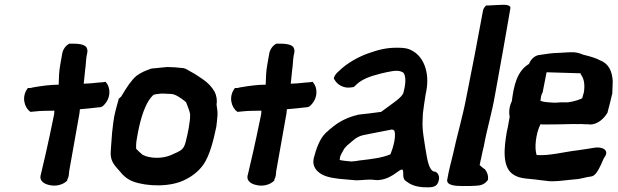

<svg xmlns="http://www.w3.org/2000/svg" viewBox="-20 -767 2589 805"><path d="M97 -398C68 -361 83 -316 106 -299L109 -298L129 -300C154 -303 179 -302 208 -303L207 -288C178 -146 165 -94 151 -34L150 -31C145 -8 166 5 188 9C212 15 243 9 261 -9L262 -11V-13C270 -28 269 -41 270 -49C282 -115 292 -173 313 -291L315 -309C340 -311 369 -314 394 -317C397 -317 404 -317 411 -322C448 -355 443 -401 425 -421L423 -424C419 -423 403 -421 395 -421H394C371 -418 353 -417 331 -416C333 -435 335 -455 337 -474C340 -491 340 -514 343 -532L344 -537C345 -543 350 -555 343 -567V-568C335 -580 313 -585 274 -584H271C256 -577 244 -560 241 -543L233 -498C227 -466 227 -440 226 -412C192 -412 156 -407 121 -401L107 -398ZM410 -323 413 -326 411 -325C410 -324 411 -324 410 -323Z M459 -279C456 -263 454 -246 452 -228L450 -211L445 -144C445 -137 444 -131 444 -123C444 -87 465 -69 483 -48C496 -31 514 -15 538 -6C595 15 696 19 759 -15C791 -31 816 -53 832 -76L833 -77C859 -115 875 -177 887 -236C889 -249 890 -265 892 -285C893 -298 890 -312 888 -328C891 -347 888 -366 880 -382C868 -403 852 -420 830 -435C818 -443 795 -459 777 -468H776V-469C769 -471 761 -481 743 -482C725 -484 702 -486 682 -486H681C665 -484 654 -484 631 -481C626 -481 617 -480 612 -479H611V-478C590 -471 571 -463 552 -449C530 -430 511 -401 488 -362L477 -352V-349C472 -331 465 -308 459 -279ZM554 -187C557 -203 559 -218 563 -234C578 -301 598 -345 621 -367L625 -370C628 -371 635 -372 641 -373H642C656 -376 677 -374 698 -373C715 -373 739 -355 755 -343V-342H756C758 -341 759 -340 760 -339C766 -323 775 -302 777 -289C778 -273 775 -252 771 -229C767 -208 763 -189 758 -170C749 -137 737 -135 695 -116C659 -101 608 -102 578 -118C572 -123 559 -134 551 -143C550 -156 551 -172 554 -187Z M965 -398C936 -361 951 -316 974 -299L977 -298L997 -300C1022 -303 1047 -302 1076 -303L1075 -288C1046 -146 1033 -94 1019 -34L1018 -31C1013 -8 1034 5 1056 9C1080 15 1111 9 1129 -9L1130 -11V-13C1138 -28 1137 -41 1138 -49C1150 -115 1160 -173 1181 -291L1183 -309C1208 -311 1237 -314 1262 -317C1265 -317 1272 -317 1279 -322C1316 -355 1311 -401 1293 -421L1291 -424C1287 -423 1271 -421 1263 -421H1262C1239 -418 1221 -417 1199 -416C1201 -435 1203 -455 1205 -474C1208 -491 1208 -514 1211 -532L1212 -537C1213 -543 1218 -555 1211 -567V-568C1203 -580 1181 -585 1142 -584H1139C1124 -577 1112 -560 1109 -543L1101 -498C1095 -466 1095 -440 1094 -412C1060 -412 1024 -407 989 -401L975 -398ZM1278 -323 1281 -326 1279 -325C1278 -324 1279 -324 1278 -323Z M1295 -101C1292 -86 1294 -72 1303 -59C1324 -29 1362 -22 1404 -17H1405L1473 -11C1498 -11 1526 -16 1546 -13C1553 -12 1560 -12 1566 -12H1567C1632 -17 1663 -73 1670 -51C1672 -42 1666 -16 1683 -7C1700 6 1718 15 1754 18H1755C1779 18 1812 24 1819 -9C1824 -24 1819 -40 1806 -47H1805L1798 -48C1776 -58 1771 -103 1764 -142C1759 -177 1749 -223 1752 -265L1753 -291C1755 -311 1761 -348 1764 -368L1768 -389C1781 -463 1757 -528 1709 -554C1690 -565 1673 -567 1644 -567C1598 -567 1565 -558 1520 -542C1482 -528 1434 -502 1401 -469C1395 -464 1382 -453 1380 -439V-436L1382 -434C1394 -411 1421 -397 1448 -400L1463 -402C1468 -406 1475 -413 1477 -415C1499 -434 1526 -446 1578 -459C1609 -466 1643 -475 1662 -467L1663 -466H1664C1682 -462 1684 -424 1672 -381V-380C1667 -358 1623 -332 1578 -298C1546 -293 1513 -290 1480 -286L1479 -285C1438 -276 1398 -256 1367 -228H1366C1359 -221 1353 -216 1346 -210V-209H1345C1320 -185 1305 -141 1295 -102ZM1404 -97 1406 -109C1407 -114 1412 -124 1419 -136C1429 -155 1440 -160 1459 -177C1473 -190 1488 -197 1505 -201C1545 -209 1585 -217 1623 -224C1625 -224 1630 -223 1634 -218C1641 -194 1629 -149 1617 -120C1582 -105 1537 -100 1494 -95H1493C1475 -92 1461 -90 1452 -90C1437 -92 1411 -93 1404 -97Z M1856 -18C1847 10 1887 13 1919 13C1940 13 1963 13 1984 11C2003 10 2018 -1 2026 -13C2028 -32 2022 -46 2014 -56V-57C2006 -61 2000 -67 1991 -75L1993 -84C1994 -91 1996 -98 1998 -106V-107C2001 -124 2005 -139 2009 -156C2022 -229 2042 -290 2056 -372C2081 -507 2104 -641 2120 -733C2122 -742 2109 -747 2094 -747C2084 -747 2067 -746 2026 -744H2018C2012 -738 2006 -730 2005 -722C1984 -607 1959 -477 1934 -353C1920 -279 1893 -186 1879 -119C1871 -87 1861 -49 1856 -18Z M2126 -343C2117 -325 2112 -299 2117 -278C2113 -257 2110 -235 2105 -215C2093 -146 2085 -67 2131 -36C2161 -15 2199 -19 2243 -12L2269 -9C2300 -3 2353 -12 2389 -15C2416 -16 2436 -25 2458 -27C2477 -29 2489 -55 2499 -75C2506 -89 2512 -107 2516 -110C2536 -140 2501 -154 2468 -147C2452 -144 2430 -141 2403 -137C2343 -130 2283 -113 2230 -117C2220 -145 2226 -206 2246 -246C2249 -246 2254 -245 2259 -245C2287 -245 2357 -246 2385 -247C2396 -247 2405 -246 2419 -247C2424 -246 2433 -246 2438 -246C2442 -246 2448 -246 2455 -245H2456C2487 -246 2513 -271 2526 -293L2527 -294V-295C2534 -320 2540 -345 2546 -371L2547 -372C2548 -391 2548 -408 2549 -425V-426C2547 -467 2533 -500 2496 -514C2480 -523 2457 -530 2424 -538C2413 -543 2396 -549 2375 -548C2355 -548 2332 -545 2317 -545C2292 -545 2268 -540 2245 -537C2224 -536 2206 -520 2198 -499C2147 -469 2134 -406 2126 -343ZM2246 -346C2247 -352 2248 -370 2255 -379L2271 -461L2272 -464L2405 -460C2410 -460 2415 -460 2415 -459V-455C2425 -443 2433 -422 2429 -387L2428 -380C2426 -375 2425 -367 2421 -355C2421 -355 2417 -354 2415 -352C2397 -345 2368 -336 2346 -338C2326 -339 2312 -335 2294 -337C2276 -338 2260 -339 2247 -344C2247 -344 2246 -345 2246 -346Z"/></svg>

Font: Vapor
Style: BdObl
Weight: 700
Foundry: Cannot Into Space Fonts
Version: Version 0.179